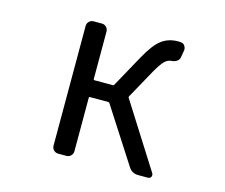

<svg xmlns="http://www.w3.org/2000/svg" viewBox="-105 -891 1209 1032"><g transform="rotate(15 500.0 -375.0)"><path d="M585.9 -395.5Q584 -391.6 585.9 -388.7L813.5 -29.3Q816.4 -24.4 816.4 -19.5Q816.4 -14.6 814.5 -9.8Q808.6 0 796.9 0H743.2Q708 0 689.5 -29.3L493.2 -334Q491.2 -337.9 486.3 -337.9H383.8Q378.9 -337.9 378.9 -334V-35.2Q378.9 -20.5 368.7 -10.3Q358.4 0 344.7 0H297.9Q283.2 0 272.9 -10.3Q262.7 -20.5 262.7 -35.2V-701.2Q262.7 -715.8 272.9 -726.1Q283.2 -736.3 297.9 -736.3H344.7Q358.4 -736.3 368.7 -726.1Q378.9 -715.8 378.9 -701.2V-436.5Q378.9 -431.6 383.8 -431.6H486.3Q491.2 -431.6 493.2 -435.5L591.8 -614.3Q634.8 -692.4 673.3 -721.2Q711.9 -750 766.6 -750Q773.4 -750 780.3 -749Q794.9 -748 802.7 -735.4Q810.5 -722.7 807.6 -708L800.8 -668.9Q797.9 -656.2 786.1 -648.4Q774.4 -640.6 759.8 -639.6Q737.3 -638.7 719.2 -621.1Q701.2 -603.5 673.8 -554.7Z"/></g></svg>

Font: Gen Jyuu Gothic L Monospace Medium
Style: Regular
Weight: 500
Designer: [Source Han Sans]
Ryoko NISHIZUKA  (kana & ideographs); Paul D. Hunt (Latin, Greek & Cyrillic); Wenlong ZHANG  (bopomofo
Version: Version 1.002.20150607